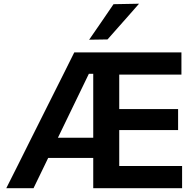

<svg xmlns="http://www.w3.org/2000/svg" viewBox="-20 -988 1027 1008"><path d="M13 0Q42 -57.5 73.8 -120.8Q105.5 -184 134 -241.5L257 -487Q289.5 -551.5 316.2 -605Q343 -658.5 370 -713H932.5V-596.5Q901 -596.5 866.5 -596.5Q832 -596.5 792 -596.5Q752 -596.5 703 -596.5H559L606 -691.5Q606 -632.5 606 -576.8Q606 -521 606 -453V-255.5Q606 -189 606 -134.5Q606 -80 606 -21.5L563 -116.5H713.5Q754.5 -116.5 792.5 -116.5Q830.5 -116.5 866.2 -116.5Q902 -116.5 936 -116.5V0H469.5Q469.5 -58 469.5 -112.5Q469.5 -167 469.5 -233.5V-475Q469.5 -543 469.5 -597.5Q469.5 -652 469.5 -702.5L538 -600.5H446.5L273 -242Q245 -183.5 214.8 -121.2Q184.5 -59 156 0ZM202.5 -159 217 -265H517.5L529.5 -159ZM575 -305V-415.5H707.5Q774.5 -415.5 822.5 -415.5Q870.5 -415.5 915 -415.5V-305Q892 -305 868.5 -305Q845 -305 820.2 -305Q795.5 -305 767.8 -305Q740 -305 707.5 -305ZM448 -779.5Q480.5 -826.5 512.5 -873Q544.5 -919.5 576 -966L710 -968.5Q681.5 -936 653.8 -904.5Q626 -873 598.5 -842Q571 -811 544.5 -781Z"/></svg>

Font: Commissioner Thin SemiBold
Style: Regular
Weight: 600
Version: Version 1.000